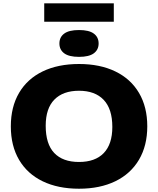

<svg xmlns="http://www.w3.org/2000/svg" viewBox="-20 -1140 964 1170"><path d="M46 -370Q46 -488.5 96.2 -574Q146.5 -659.5 240 -704.8Q333.5 -750 461.5 -750Q589.5 -750 683.2 -704.5Q777 -659 827.2 -573.5Q877.5 -488 877.5 -370Q877.5 -252.5 827 -166.8Q776.5 -81 682.8 -35.5Q589 10 461.5 10Q334 10 240.2 -35.2Q146.5 -80.5 96.2 -166Q46 -251.5 46 -370ZM664.5 -366.5Q664.5 -476 611.8 -531.5Q559 -587 461.5 -587Q364.5 -587 311.5 -533.2Q258.5 -479.5 258.5 -373.5Q258.5 -262.5 310.5 -207.8Q362.5 -153 461.5 -153Q560 -153 612.2 -207.2Q664.5 -261.5 664.5 -366.5ZM342 -875Q342 -913.5 371.2 -935.2Q400.5 -957 461.5 -957Q522.5 -957 551.8 -935.2Q581 -913.5 581 -875Q581 -837 551.8 -815.2Q522.5 -793.5 461.5 -793.5Q400.5 -793.5 371.2 -815.2Q342 -837 342 -875ZM249.5 -1007.5V-1119.5H673.5V-1007.5Z"/></svg>

Font: Encode Sans Expanded ExtraBold
Style: Regular
Weight: 800
Width: 7
Designer: Multiple Designers
Foundry: Impallari Type
Version: Version 2.000